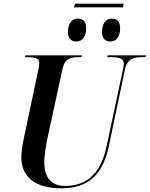

<svg xmlns="http://www.w3.org/2000/svg" viewBox="-20 -1015 814 1045"><path d="M653 -995H388L383 -975H649ZM581 -789C608 -789 634 -810 634 -861C634 -898 615 -914 588 -914C555 -914 535 -883 535 -842C535 -805 553 -789 581 -789ZM396 -789C423 -789 449 -810 449 -862C449 -898 431 -914 403 -914C370 -914 350 -883 350 -842C350 -805 368 -789 396 -789ZM314 10C468 10 541 -73 572 -218L660 -637C672 -696 710 -704 754 -704H772L774 -714H566L564 -704H581C623 -704 654 -699 654 -668C654 -662 652 -648 649 -636L561 -223C533 -88 467 -3 334 -3C260 -3 221 -48 221 -133C221 -168 229 -215 236 -252L320 -639C331 -696 366 -704 407 -704H423L425 -714H118L116 -704H130C169 -704 194 -699 194 -671C194 -662 191 -646 187 -628L108 -254C102 -227 96 -182 96 -159C96 -51 173 10 314 10Z"/></svg>

Font: Noto Serif Display SemiCondensed SemiBold
Style: Italic
Weight: 600
Width: 4
Italic angle: -12°
Designer: Monotype Design Team
Foundry: Monotype Imaging Inc.
Version: Version 2.009